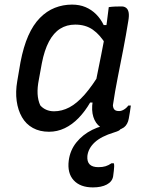

<svg xmlns="http://www.w3.org/2000/svg" viewBox="-20 -563 640 835"><path d="M293 -543Q326 -543 352 -532Q378 -521 398 -501Q418 -481 431 -454H456L441 -369Q415 -412 383.5 -434Q352 -456 307 -456Q270 -456 241.5 -438Q213 -420 193 -382.5Q173 -345 162 -288L149 -217Q142 -182 143.5 -154.5Q145 -127 155 -105Q165 -93 180.5 -86Q196 -79 215 -79Q249 -79 281.5 -96Q314 -113 348 -151.5Q382 -190 421 -255L395 -117H372Q350 -79 322 -50Q294 -21 261.5 -5.5Q229 10 193 10Q153 10 123 -6.5Q93 -23 75.5 -53.5Q58 -84 52.5 -124Q47 -164 55 -210L69 -292Q82 -360 103 -407.5Q124 -455 153.5 -485Q183 -515 218.5 -529Q254 -543 293 -543ZM453 -532Q467 -534 480.5 -534.5Q494 -535 509 -535Q521 -535 529 -528.5Q537 -522 539.5 -508.5Q542 -495 538 -472Q528 -410 516 -348Q504 -286 492 -226Q480 -166 471 -105Q472 -92 478 -86Q484 -80 498 -80Q508 -80 519 -86.5Q530 -93 538 -104H549Q547 -90 545 -76Q543 -62 540 -47Q538 -35 532.5 -25Q527 -15 519 -9Q509 -2 496.5 1.5Q484 5 470 5Q438 5 416.5 -10.5Q395 -26 386 -54.5Q377 -83 383 -122Q390 -174 400 -224.5Q410 -275 420.5 -326.5Q431 -378 440 -433Q443 -452 445 -468.5Q447 -485 449 -500.5Q451 -516 453 -532ZM469 -22Q475 -23 483.5 -18Q492 -13 504 -1Q501 3 495 6Q489 9 476 13Q420 30 392 56Q364 82 360 115Q358 140 370 152Q382 164 408 164Q426 164 439 160Q452 156 465 147H475Q477 153 476.5 161.5Q476 170 475 180Q474 190 472 204Q468 227 444.5 239.5Q421 252 384 252Q329 252 300.5 221Q272 190 279 135Q285 90 312.5 56Q340 22 381.5 1.5Q423 -19 469 -22Z"/></svg>

Font: Rec Mono Semicasual
Style: Italic
Weight: 400
Italic angle: -10°
Version: Version 1.085; ttfautohint (v1.8.4.7-5d5b)